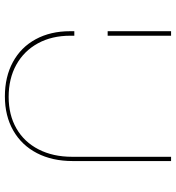

<svg xmlns="http://www.w3.org/2000/svg" viewBox="12 -710 703 766"><g transform="rotate(90 363.0 -326.5)"><path d="M122 -256Q122 -182 152.5 -126.5Q183 -71 238 -40.5Q293 -10 366 -10Q438 -10 492 -41Q546 -72 575.5 -129.5Q605 -187 605 -263V-658H622V-265Q622 -184 590.5 -123Q559 -62 500.5 -28.5Q442 5 364 5Q286 5 227 -27Q168 -59 136 -118Q104 -177 104 -255V-272H122ZM104 -658H122V-405H104Z"/></g></svg>

Font: Ysabeau SC Thin
Style: Regular
Weight: 200
Designer: Christian Thalmann (Catharsis Fonts)
Version: Version 0.003